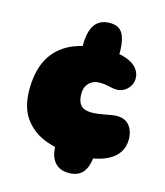

<svg xmlns="http://www.w3.org/2000/svg" viewBox="-102 -708 702 818"><g transform="rotate(15 249.0 -298.5)"><path d="M279 -435.5Q248.5 -435.5 230.2 -444.8Q212 -454 203.5 -470.2Q195 -486.5 195 -507Q195 -538.5 200.5 -561.8Q206 -585 216.8 -600Q227.5 -615 244 -622.5Q260.5 -630 282.5 -630Q299.5 -630 313 -624.8Q326.5 -619.5 335.8 -606.8Q345 -594 350 -572Q355 -550 355 -517Q355 -492 348.2 -473.5Q341.5 -455 325 -445.2Q308.5 -435.5 279 -435.5ZM277.5 33Q257.5 33 241.8 26.8Q226 20.5 215 7.8Q204 -5 198.2 -23.8Q192.5 -42.5 192.5 -67.5Q192.5 -92.5 197.2 -112.2Q202 -132 212.5 -146.5Q223 -161 240.2 -168.5Q257.5 -176 282.5 -176Q301.5 -176 316.2 -169.2Q331 -162.5 341.8 -150.5Q352.5 -138.5 358 -121.8Q363.5 -105 363.5 -84.5Q363.5 -54.5 358 -32.5Q352.5 -10.5 341.8 4.2Q331 19 314.8 26Q298.5 33 277.5 33ZM290.5 -48Q220 -48 159 -68.8Q98 -89.5 60.8 -137.8Q23.5 -186 23.5 -268.5Q23.5 -331 41.2 -377.5Q59 -424 94 -455Q129 -486 180 -501.2Q231 -516.5 297 -516.5Q351 -516.5 384.5 -504.5Q418 -492.5 433.5 -472.8Q449 -453 449 -429.5Q449 -411 439.5 -395.8Q430 -380.5 415 -371.8Q400 -363 383.5 -363Q370.5 -363 359.8 -365.5Q349 -368 336.5 -370.5Q324 -373 305 -373Q287 -373 272.8 -365Q258.5 -357 250.2 -342.5Q242 -328 242 -308.5Q242 -284 249 -269Q256 -254 270 -247.5Q284 -241 305 -241Q318 -241 333.2 -243Q348.5 -245 363.8 -248Q379 -251 392 -253Q405 -255 413 -255Q441.5 -255 458 -242Q474.5 -229 481.2 -210Q488 -191 488 -172.5Q488 -137.5 472 -113.8Q456 -90 428.5 -75.5Q401 -61 365.5 -54.5Q330 -48 290.5 -48Z"/></g></svg>

Font: Gluten Thin Black
Style: Regular
Weight: 900
Version: Version 1.300